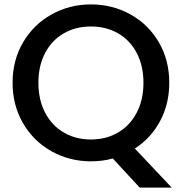

<svg xmlns="http://www.w3.org/2000/svg" viewBox="-20 -724 827 870"><path d="M613 126 491 -6Q446 7 392 7Q295 7 213.5 -38.5Q132 -84 84.5 -165.5Q37 -247 37 -349Q37 -451 84.5 -532Q132 -613 213.5 -658.5Q295 -704 392 -704Q490 -704 571.5 -658.5Q653 -613 700 -532Q747 -451 747 -349Q747 -253 705.5 -175.5Q664 -98 591 -51L758 126ZM392 -92Q461 -92 515 -123.5Q569 -155 599.5 -213.5Q630 -272 630 -349Q630 -426 599.5 -484Q569 -542 515 -573Q461 -604 392 -604Q323 -604 269 -573Q215 -542 184.5 -484Q154 -426 154 -349Q154 -272 184.5 -213.5Q215 -155 269 -123.5Q323 -92 392 -92Z"/></svg>

Font: IBM-Poppins
Style: Poppins-Medium
Weight: 500
Designer: Mike Abbink, Paul van der Laan, Pieter van Rosmalen, Ben Mitchell, Mark Frömberg
Foundry: Bold Monday
Version: Version 1.1